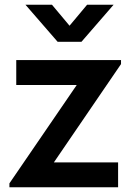

<svg xmlns="http://www.w3.org/2000/svg" viewBox="-20 -795 574 815"><path d="M20 -16.7 305.8 -434.3H49V-540H493.7V-523L208.7 -105.7H481.3V0H20ZM200.5 -775 275.2 -685.8 349.8 -775H462.3L325.7 -617.5H224.7L88 -775Z"/></svg>

Font: Tap Sans
Style: Regular
Weight: 400
Designer: Tap Payments
Foundry: Tap Payments
Version: Version 1.001;Glyphs 3.1.2 (3151)